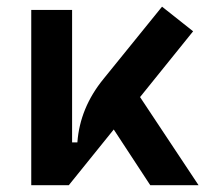

<svg xmlns="http://www.w3.org/2000/svg" viewBox="-20 -547 626 567"><path d="M72.3 0H183.1L315.9 -164.6L423.8 0H566.4L393.6 -260.3L550.3 -454.6L458.5 -527.3L286.1 -314.5C238.8 -256.8 213.4 -193.8 208.5 -126.5H192.9V-517.6H72.3Z"/></svg>

Font: Cascadia Code PL SemiBold
Style: Regular
Weight: 600
Monospace: yes
Designer: Aaron Bell
Foundry: Saja Typeworks
Version: Version 2404.023